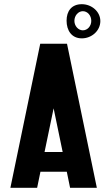

<svg xmlns="http://www.w3.org/2000/svg" viewBox="-20 -891 509 911"><path d="M368.2 -709C415 -709 456.1 -745.1 456.1 -791C456.1 -835.9 415 -871.1 368.2 -871.1C319.3 -871.1 295.9 -837.9 295.9 -793C295.9 -747.1 319.3 -709 368.2 -709ZM373 -837.9C395.5 -837.9 413.1 -817.4 413.1 -792C413.1 -767.6 395.5 -747.1 373 -747.1C351.6 -747.1 333 -767.6 333 -792C333 -817.4 351.6 -837.9 373 -837.9ZM29.3 0H156.2L171.9 -76.2H296.9L312.5 0H439.5L297.9 -683.6H170.9ZM234.4 -377 277.3 -169.9H191.4Z"/></svg>

Font: Saman Dere
Style: Regular
Weight: 400
Designer: Tuna Ça_lar Gümü_
Foundry: Tuna Ça_lar Gümü_
Version: Version 1.001;hotconv 1.0.109;makeotfexe 2.5.65596